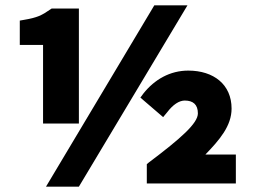

<svg xmlns="http://www.w3.org/2000/svg" viewBox="-20 -686 947 718"><path d="M275 -224V-654H173L167 -650C137 -629 119 -620 71 -612L54 -609V-518H141V-224ZM681 -666H557L152 12H275ZM862 0V-108H748C801 -163 846 -215 846 -280C846 -370 779 -422 684 -422C616 -422 558 -389 516 -336L505 -321L590 -248L605 -266C627 -295 650 -310 671 -310C702 -310 720 -295 720 -262C720 -225 657 -169 536 -78L529 -72V0Z"/></svg>

Font: Falling Sky
Style: ExBd
Weight: 400
Designer: Paul D. Hunt
Foundry: Adobe Systems Incorporated
Version: Version 1.02